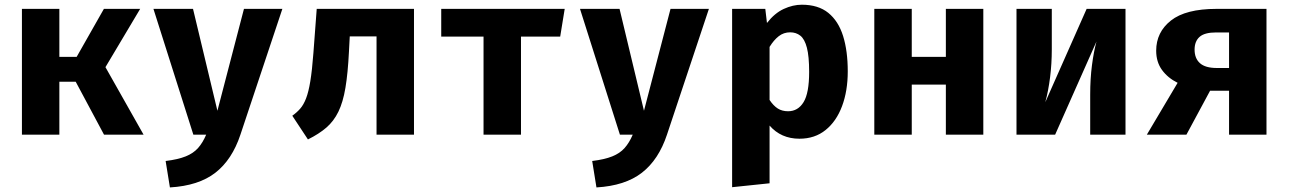

<svg xmlns="http://www.w3.org/2000/svg" viewBox="-20 -583 5578 831"><path d="M74.9 0V-544.6H236.9V-336.9H311.8L429.7 -544.6H586.7L436.4 -292.3L601.5 0H430.3L307.7 -229.2H236.9V0Z M1202.1 -544.6 1020.5 0Q984.6 108.2 912.1 164.6Q839.5 221 715.4 228.2L696.9 113.8Q750.8 107.2 783.8 93.8Q816.9 80.5 837.2 57.7Q857.4 34.9 872.3 0H816.9L644.1 -544.6H815.4L921 -103.6L1035.9 -544.6Z M1771.8 -544.6V0H1609.7V-425.6H1493.8L1490.3 -359Q1485.6 -265.6 1475.1 -203.1Q1464.6 -140.5 1444.6 -99.5Q1424.6 -58.5 1392.6 -30.8Q1360.5 -3.1 1312.8 20.5L1245.1 -82.1Q1264.6 -95.9 1279.2 -112.6Q1293.8 -129.2 1304.6 -156.9Q1315.4 -184.6 1323.1 -231.5Q1330.8 -278.5 1336.4 -352.8L1350.8 -544.6Z M2424.1 -544.6 2404.6 -424.6H2234.9V0H2072.8V-424.6H1889.7V-544.6Z M3048.2 -544.6 2866.7 0Q2830.8 108.2 2758.2 164.6Q2685.6 221 2561.5 228.2L2543.1 113.8Q2596.9 107.2 2630 93.8Q2663.1 80.5 2683.3 57.7Q2703.6 34.9 2718.5 0H2663.1L2490.3 -544.6H2661.5L2767.2 -103.6L2882.1 -544.6Z M3450.3 -562.6Q3521.5 -562.6 3565.1 -527.2Q3608.7 -491.8 3629 -427.2Q3649.2 -362.6 3649.2 -273.8Q3649.2 -189.7 3624.6 -123.8Q3600 -57.9 3553.3 -20.3Q3506.7 17.4 3440 17.4Q3360.5 17.4 3310.8 -39.5V210.3L3148.7 227.2V-544.6H3292.3L3299.5 -483.6Q3332.8 -526.2 3372.3 -544.4Q3411.8 -562.6 3450.3 -562.6ZM3400 -443.1Q3371.8 -443.1 3350.3 -426.2Q3328.7 -409.2 3310.8 -380V-150.3Q3327.7 -125.1 3346.4 -113.3Q3365.1 -101.5 3390.8 -101.5Q3433.8 -101.5 3457.9 -140.8Q3482.1 -180 3482.1 -271.8Q3482.1 -339.5 3472.3 -376.7Q3462.6 -413.8 3444.1 -428.5Q3425.6 -443.1 3400 -443.1Z M4073.8 0V-216.9H3926.2V0H3764.1V-544.6H3926.2V-336.9H4073.8V-544.6H4235.9V0Z M4851.3 -544.6V0H4698.5V-173.3Q4698.5 -242.6 4706.2 -301Q4713.8 -359.5 4725.6 -403.1L4546.7 0H4379.5V-544.6H4532.3V-369.2Q4532.3 -307.7 4524.9 -248.5Q4517.4 -189.2 4504.1 -140.5L4683.1 -544.6Z M4943.6 0 5076.9 -224.6Q5034.4 -245.6 5009.2 -280.3Q4984.1 -314.9 4984.1 -363.6Q4984.1 -443.6 5047.9 -494.1Q5111.8 -544.6 5245.6 -544.6H5461.5V0H5299.5V-190.3H5217.4L5114.9 0ZM5246.7 -288.7H5299.5V-442.6H5243.6Q5193.3 -442.6 5171.8 -423.3Q5150.3 -404.1 5150.3 -368.2Q5150.3 -330.3 5173.6 -309.5Q5196.9 -288.7 5246.7 -288.7Z"/></svg>

Font: Fira Code
Style: Bold
Weight: 700
Monospace: yes
Designer: Carrois Corporate, Edenspiekermann AG, Nikita Prokopov
Foundry: Carrois Corporate, Edenspiekermann AG, Nikita Prokopov
Version: Version 6.000; ttfautohint (v1.8.2) -l 8 -r 50 -G 200 -x 14 